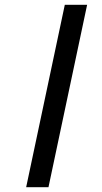

<svg xmlns="http://www.w3.org/2000/svg" viewBox="-20 -780 424 800"><path d="M89 0 250 -760H343L182 0Z"/></svg>

Font: Noto Serif
Style: Bold Italic
Weight: 700
Italic angle: -12°
Designer: Monotype Design Team
Foundry: Monotype Imaging Inc.
Version: Version 2.013